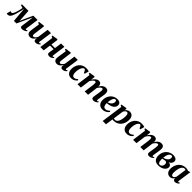

<svg xmlns="http://www.w3.org/2000/svg" viewBox="762 -3120 5946 5946"><g transform="rotate(45 3735.5 -147.0)"><path d="M644.5 11Q611 11 590.8 -5.8Q570.5 -22.5 575 -57.5L610 -314.5L632 -483.5L556 -323L404 7H293.5L264.5 -314L254 -483Q239.5 -418.5 225.2 -358.2Q211 -298 196.5 -244.8Q182 -191.5 167 -148Q152 -104.5 135 -74Q112.5 -32 83.8 -12Q55 8 17 8Q10 8 0 6.2Q-10 4.5 -18 2Q-26 -0.5 -28.5 -2.5L6.5 -134.5Q11.5 -132 23 -128.8Q34.5 -125.5 47.2 -123.2Q60 -121 66.5 -121Q72 -121 77.2 -124.2Q82.5 -127.5 88 -133.2Q93.5 -139 99.2 -147.2Q105 -155.5 110.5 -165Q125 -187 138.5 -223.5Q152 -260 163.5 -303Q175 -346 184.2 -388.2Q193.5 -430.5 200 -464.5L100.5 -493.5L108 -532.5H391.5L411.5 -219.5L417.5 -115L462 -219.5L602.5 -532.5H791L731.5 -104.5Q729.5 -90 731.2 -80.8Q733 -71.5 737.5 -67.5Q742 -63.5 747.5 -63.5Q759 -63.5 771.5 -70.8Q784 -78 795.5 -89L808.5 -56Q800.5 -46.5 777.5 -30.8Q754.5 -15 720.5 -2Q686.5 11 644.5 11Z M995 11Q962 11 934 -2Q906 -15 888.8 -41Q871.5 -67 871 -106Q871 -122.5 872.8 -143.5Q874.5 -164.5 877.5 -187.8Q880.5 -211 883.8 -234.2Q887 -257.5 890.5 -278L918.5 -460.5L861 -490.5L866.5 -521.5L1049 -545L1071.5 -530.5L1040 -286.5Q1037.5 -265.5 1034.2 -242.5Q1031 -219.5 1028.2 -198Q1025.5 -176.5 1023.8 -159.5Q1022 -142.5 1022 -132.5Q1022 -112 1026 -99.2Q1030 -86.5 1039.2 -80.2Q1048.5 -74 1063.5 -74Q1085 -74 1105.8 -88.8Q1126.5 -103.5 1144.5 -126.8Q1162.5 -150 1175 -174L1227 -537.5H1373.5L1311 -98Q1308.5 -80 1314.2 -72Q1320 -64 1329.5 -64Q1338.5 -64 1349 -69.5Q1359.5 -75 1374.5 -88L1387.5 -59.5Q1378.5 -46.5 1358.5 -30Q1338.5 -13.5 1310.5 -1.5Q1282.5 10.5 1248.5 10.5Q1209.5 10.5 1190.5 -5.2Q1171.5 -21 1169 -47.5Q1169 -51.5 1169.5 -59.2Q1170 -67 1171 -76.8Q1172 -86.5 1173.5 -97Q1175 -107.5 1176.5 -116.5L1174.5 -117Q1162 -93.5 1144.8 -70.8Q1127.5 -48 1105.2 -29.5Q1083 -11 1055.5 0Q1028 11 995 11Z M1907.5 -98Q1905.5 -79 1911 -71.5Q1916.5 -64 1924.5 -64Q1933.5 -64 1943.5 -69Q1953.5 -74 1970 -87L1982.5 -58.5Q1974.5 -48 1955.5 -31.5Q1936.5 -15 1907 -2Q1877.5 11 1838 11Q1813.5 11 1793.5 2.8Q1773.5 -5.5 1763 -23Q1752.5 -40.5 1756 -68L1781 -244H1624L1590 0H1444.5L1507 -459.5L1454 -486L1459.5 -516.5L1637 -545L1662.5 -529L1631 -298H1788L1820 -532H1967Z M2169 11Q2136 11 2108 -2Q2080 -15 2062.8 -41Q2045.5 -67 2045 -106Q2045 -122.5 2046.8 -143.5Q2048.5 -164.5 2051.5 -187.8Q2054.5 -211 2057.8 -234.2Q2061 -257.5 2064.5 -278L2092.5 -460.5L2035 -490.5L2040.5 -521.5L2223 -545L2245.5 -530.5L2214 -286.5Q2211.5 -265.5 2208.2 -242.5Q2205 -219.5 2202.2 -198Q2199.5 -176.5 2197.8 -159.5Q2196 -142.5 2196 -132.5Q2196 -112 2200 -99.2Q2204 -86.5 2213.2 -80.2Q2222.5 -74 2237.5 -74Q2259 -74 2279.8 -88.8Q2300.5 -103.5 2318.5 -126.8Q2336.5 -150 2349 -174L2401 -537.5H2547.5L2485 -98Q2482.5 -80 2488.2 -72Q2494 -64 2503.5 -64Q2512.5 -64 2523 -69.5Q2533.5 -75 2548.5 -88L2561.5 -59.5Q2552.5 -46.5 2532.5 -30Q2512.5 -13.5 2484.5 -1.5Q2456.5 10.5 2422.5 10.5Q2383.5 10.5 2364.5 -5.2Q2345.5 -21 2343 -47.5Q2343 -51.5 2343.5 -59.2Q2344 -67 2345 -76.8Q2346 -86.5 2347.5 -97Q2349 -107.5 2350.5 -116.5L2348.5 -117Q2336 -93.5 2318.8 -70.8Q2301.5 -48 2279.2 -29.5Q2257 -11 2229.5 0Q2202 11 2169 11Z M2792.5 10.5Q2706 10.5 2655 -45.5Q2604 -101.5 2603 -206.5Q2602.5 -268 2621.8 -328Q2641 -388 2679.8 -437.2Q2718.5 -486.5 2777 -516Q2835.5 -545.5 2913 -545.5Q2942 -545.5 2977.5 -540.8Q3013 -536 3037.5 -526L3000.5 -386.5L2966 -387Q2953.5 -417.5 2940.8 -441Q2928 -464.5 2914.2 -478Q2900.5 -491.5 2886.5 -491.5Q2864 -491.5 2841.5 -471.2Q2819 -451 2800.8 -414Q2782.5 -377 2771.8 -326.2Q2761 -275.5 2761.5 -214Q2762.5 -161 2773.5 -128Q2784.5 -95 2804 -80Q2823.5 -65 2851.5 -65Q2879.5 -65 2902.8 -74.2Q2926 -83.5 2944.8 -97.8Q2963.5 -112 2977 -128L2999 -92Q2984 -70 2955.8 -46.2Q2927.5 -22.5 2887 -6Q2846.5 10.5 2792.5 10.5Z M3287.5 -531 3272.5 -394.5Q3286.5 -422.5 3307.5 -449.2Q3328.5 -476 3354.5 -498Q3380.5 -520 3410 -532.8Q3439.5 -545.5 3472 -545.5Q3509.5 -545.5 3533.8 -529.5Q3558 -513.5 3569.5 -481.8Q3581 -450 3580.5 -402Q3580 -394.5 3579.2 -384.2Q3578.5 -374 3577.2 -363Q3576 -352 3574.5 -342L3556.5 -348Q3573 -394 3595.8 -430.5Q3618.5 -467 3646.8 -492.8Q3675 -518.5 3707.8 -532Q3740.5 -545.5 3776.5 -545.5Q3831 -545.5 3862.2 -513.2Q3893.5 -481 3893.5 -416Q3893.5 -395 3890 -365.8Q3886.5 -336.5 3881.5 -305Q3876.5 -273.5 3872 -245.5Q3868 -220 3863.2 -191.5Q3858.5 -163 3855 -137Q3851.5 -111 3850.5 -93Q3850.5 -75.5 3855.8 -69.8Q3861 -64 3868.5 -64Q3877.5 -64 3888 -69.2Q3898.5 -74.5 3914 -88L3927 -59.5Q3918.5 -49.5 3898.8 -32.8Q3879 -16 3848.5 -2.5Q3818 11 3775.5 11Q3747 11 3729.5 1.5Q3712 -8 3704.2 -23.8Q3696.5 -39.5 3696.5 -60Q3697 -74 3700.5 -100.8Q3704 -127.5 3709.5 -159Q3715 -190.5 3719.5 -218.5Q3724 -248 3728.8 -279.8Q3733.5 -311.5 3737 -340.8Q3740.5 -370 3740.5 -391.5Q3740 -426 3731.8 -439.2Q3723.5 -452.5 3703 -452.5Q3684.5 -452.5 3663.5 -439.5Q3642.5 -426.5 3622 -403.2Q3601.5 -380 3584 -349.2Q3566.5 -318.5 3555.5 -283L3578 -369.5Q3577 -348.5 3575.2 -327.8Q3573.5 -307 3571 -286Q3568.5 -265 3565.5 -243L3534.5 0H3387L3416.5 -218Q3420.5 -248 3424.8 -279.8Q3429 -311.5 3431.8 -340.2Q3434.5 -369 3434 -390Q3433.5 -427 3424.8 -439.8Q3416 -452.5 3393 -452.5Q3377.5 -452.5 3359.8 -441.2Q3342 -430 3323.8 -411Q3305.5 -392 3289.5 -368.2Q3273.5 -344.5 3262 -320L3218.5 0H3072L3134.5 -460.5L3082 -486L3087.5 -516.5L3264.5 -545.5Z M4390.5 -101Q4377 -80.5 4346.8 -54Q4316.5 -27.5 4271.2 -8Q4226 11.5 4167.5 11.5Q4113.5 11.5 4075.2 -6.8Q4037 -25 4013 -55.8Q3989 -86.5 3978 -124.8Q3967 -163 3966.5 -203.5Q3966.5 -277.5 3989.5 -340.2Q4012.5 -403 4054.2 -449.8Q4096 -496.5 4152.2 -522.5Q4208.5 -548.5 4274 -548.5Q4327 -548.5 4359.8 -533.5Q4392.5 -518.5 4408.2 -492.5Q4424 -466.5 4424.5 -434Q4425 -387.5 4405.5 -353.2Q4386 -319 4353.2 -295.2Q4320.5 -271.5 4280.8 -256.5Q4241 -241.5 4200.5 -234.5Q4160 -227.5 4125.5 -226.5Q4124 -191 4129 -161.2Q4134 -131.5 4146 -109.5Q4158 -87.5 4177.5 -75.2Q4197 -63 4224.5 -63Q4258.5 -63 4285.2 -74.2Q4312 -85.5 4332.8 -102.8Q4353.5 -120 4368.5 -137.5ZM4242 -498.5Q4214.5 -498.5 4194 -476.8Q4173.5 -455 4159.5 -420Q4145.5 -385 4137.2 -344.8Q4129 -304.5 4126.5 -267.5Q4146 -269.5 4168.2 -278Q4190.5 -286.5 4211.5 -300.8Q4232.5 -315 4249.5 -334.8Q4266.5 -354.5 4276.5 -379.2Q4286.5 -404 4286 -433.5Q4285 -468 4273.5 -483.2Q4262 -498.5 4242 -498.5Z M4428.5 254 4528.5 -461 4474.5 -486 4480 -516.5 4661 -545.5 4683 -531 4674.5 -464.5Q4689.5 -486.5 4712.2 -505Q4735 -523.5 4763.2 -534.8Q4791.5 -546 4824.5 -546Q4875 -546 4911 -523.2Q4947 -500.5 4966.2 -455.5Q4985.5 -410.5 4985.5 -344.5Q4985.5 -289 4971.5 -236.8Q4957.5 -184.5 4930.2 -139.5Q4903 -94.5 4863.2 -60.8Q4823.5 -27 4772.2 -8.2Q4721 10.5 4659.5 10.5Q4647.5 10.5 4634.5 9Q4621.5 7.5 4609 5.5L4572.5 254ZM4617 -53.5Q4626.5 -46 4639.2 -41.8Q4652 -37.5 4669.5 -37.5Q4704 -37.5 4730 -56.5Q4756 -75.5 4775 -107.5Q4794 -139.5 4806 -180.2Q4818 -221 4823.5 -265.8Q4829 -310.5 4829 -353.5Q4829 -390 4822.5 -417.5Q4816 -445 4802 -460.5Q4788 -476 4765.5 -476Q4744 -476 4724.5 -463Q4705 -450 4689.8 -430.8Q4674.5 -411.5 4665.5 -392.5Z M5227.5 10.5Q5141 10.5 5090 -45.5Q5039 -101.5 5038 -206.5Q5037.5 -268 5056.8 -328Q5076 -388 5114.8 -437.2Q5153.5 -486.5 5212 -516Q5270.5 -545.5 5348 -545.5Q5377 -545.5 5412.5 -540.8Q5448 -536 5472.5 -526L5435.5 -386.5L5401 -387Q5388.5 -417.5 5375.8 -441Q5363 -464.5 5349.2 -478Q5335.5 -491.5 5321.5 -491.5Q5299 -491.5 5276.5 -471.2Q5254 -451 5235.8 -414Q5217.5 -377 5206.8 -326.2Q5196 -275.5 5196.5 -214Q5197.5 -161 5208.5 -128Q5219.5 -95 5239 -80Q5258.5 -65 5286.5 -65Q5314.5 -65 5337.8 -74.2Q5361 -83.5 5379.8 -97.8Q5398.5 -112 5412 -128L5434 -92Q5419 -70 5390.8 -46.2Q5362.5 -22.5 5322 -6Q5281.5 10.5 5227.5 10.5Z M5722.5 -531 5707.5 -394.5Q5721.5 -422.5 5742.5 -449.2Q5763.5 -476 5789.5 -498Q5815.5 -520 5845 -532.8Q5874.5 -545.5 5907 -545.5Q5944.5 -545.5 5968.8 -529.5Q5993 -513.5 6004.5 -481.8Q6016 -450 6015.5 -402Q6015 -394.5 6014.2 -384.2Q6013.5 -374 6012.2 -363Q6011 -352 6009.5 -342L5991.5 -348Q6008 -394 6030.8 -430.5Q6053.5 -467 6081.8 -492.8Q6110 -518.5 6142.8 -532Q6175.5 -545.5 6211.5 -545.5Q6266 -545.5 6297.2 -513.2Q6328.5 -481 6328.5 -416Q6328.5 -395 6325 -365.8Q6321.5 -336.5 6316.5 -305Q6311.5 -273.5 6307 -245.5Q6303 -220 6298.2 -191.5Q6293.5 -163 6290 -137Q6286.5 -111 6285.5 -93Q6285.5 -75.5 6290.8 -69.8Q6296 -64 6303.5 -64Q6312.5 -64 6323 -69.2Q6333.5 -74.5 6349 -88L6362 -59.5Q6353.5 -49.5 6333.8 -32.8Q6314 -16 6283.5 -2.5Q6253 11 6210.5 11Q6182 11 6164.5 1.5Q6147 -8 6139.2 -23.8Q6131.5 -39.5 6131.5 -60Q6132 -74 6135.5 -100.8Q6139 -127.5 6144.5 -159Q6150 -190.5 6154.5 -218.5Q6159 -248 6163.8 -279.8Q6168.5 -311.5 6172 -340.8Q6175.5 -370 6175.5 -391.5Q6175 -426 6166.8 -439.2Q6158.5 -452.5 6138 -452.5Q6119.5 -452.5 6098.5 -439.5Q6077.5 -426.5 6057 -403.2Q6036.5 -380 6019 -349.2Q6001.5 -318.5 5990.5 -283L6013 -369.5Q6012 -348.5 6010.2 -327.8Q6008.5 -307 6006 -286Q6003.5 -265 6000.5 -243L5969.5 0H5822L5851.5 -218Q5855.5 -248 5859.8 -279.8Q5864 -311.5 5866.8 -340.2Q5869.5 -369 5869 -390Q5868.5 -427 5859.8 -439.8Q5851 -452.5 5828 -452.5Q5812.5 -452.5 5794.8 -441.2Q5777 -430 5758.8 -411Q5740.5 -392 5724.5 -368.2Q5708.5 -344.5 5697 -320L5653.5 0H5507L5569.5 -460.5L5517 -486L5522.5 -516.5L5699.5 -545.5Z M6610 11Q6554.5 11 6515.2 -5.8Q6476 -22.5 6451 -52.5Q6426 -82.5 6414.2 -122.2Q6402.5 -162 6402.5 -207.5Q6402.5 -288.5 6429.2 -351.8Q6456 -415 6501.5 -458.8Q6547 -502.5 6603.2 -525.2Q6659.5 -548 6718.5 -548Q6778.5 -548 6815.5 -532.2Q6852.5 -516.5 6869.5 -491.5Q6886.5 -466.5 6886.5 -438.5Q6886.5 -408 6875.5 -378.5Q6864.5 -349 6840 -325Q6815.5 -301 6774.5 -286.5Q6811.5 -286.5 6838.2 -273.5Q6865 -260.5 6879.8 -237.2Q6894.5 -214 6894.5 -182.5Q6894.5 -146 6875.8 -111.8Q6857 -77.5 6820.8 -49.5Q6784.5 -21.5 6731.5 -5.2Q6678.5 11 6610 11ZM6637 -35.5Q6664.5 -35.5 6688.2 -51.5Q6712 -67.5 6727 -96.5Q6742 -125.5 6742.5 -163Q6742.5 -192.5 6733.5 -210Q6724.5 -227.5 6709.5 -236.8Q6694.5 -246 6676.5 -249Q6667 -247 6656 -244.5Q6645 -242 6633.2 -239.5Q6621.5 -237 6609.5 -235Q6597 -233 6584 -230.8Q6571 -228.5 6557 -227Q6556 -217.5 6555.5 -206Q6555 -194.5 6555 -183.5Q6555 -144.5 6563.2 -110.8Q6571.5 -77 6589.8 -56.2Q6608 -35.5 6637 -35.5ZM6558 -268Q6575.5 -270.5 6591.2 -275.2Q6607 -280 6620.8 -285.8Q6634.5 -291.5 6645 -298Q6677 -314.5 6698.5 -335.5Q6720 -356.5 6731 -382.2Q6742 -408 6742 -437Q6742 -468.5 6730.5 -483.5Q6719 -498.5 6693.5 -498.5Q6664 -498.5 6640.2 -480.2Q6616.5 -462 6599.5 -430.2Q6582.5 -398.5 6572 -356.8Q6561.5 -315 6558 -268Z M7406 -99Q7403.5 -79.5 7408.8 -71.8Q7414 -64 7424 -64Q7432.5 -64 7443.2 -69.2Q7454 -74.5 7468.5 -87.5L7481.5 -59Q7472.5 -46.5 7453 -30.2Q7433.5 -14 7405 -1.8Q7376.5 10.5 7341 10.5Q7305 10.5 7286.8 -8.8Q7268.5 -28 7269 -58L7273 -85.5Q7259.5 -63 7238 -40.8Q7216.5 -18.5 7187.2 -4Q7158 10.5 7121.5 10.5Q7070.5 10.5 7033 -13.8Q6995.5 -38 6975.5 -81.8Q6955.5 -125.5 6955.5 -184Q6955.5 -239.5 6969.2 -292.2Q6983 -345 7009.8 -390.8Q7036.5 -436.5 7076.2 -471.2Q7116 -506 7167.8 -525.5Q7219.5 -545 7282.5 -545Q7312 -545 7340.2 -538.5Q7368.5 -532 7390 -524L7469.5 -543.5ZM7315 -484Q7308.5 -489.5 7298.2 -493.8Q7288 -498 7274.5 -498Q7237.5 -498 7210.5 -478.2Q7183.5 -458.5 7164.5 -425Q7145.5 -391.5 7134 -349.8Q7122.5 -308 7117.2 -264Q7112 -220 7112 -179.5Q7112 -138 7120.2 -111.8Q7128.5 -85.5 7143 -73.2Q7157.5 -61 7176 -61Q7189.5 -61 7202.5 -68Q7215.5 -75 7227.5 -87Q7239.5 -99 7249.8 -115Q7260 -131 7267 -148.5Z"/></g></svg>

Font: Merriweather 72pt ExtraBold
Style: Italic
Weight: 800
Italic angle: -7.8°
Version: Version 2.101